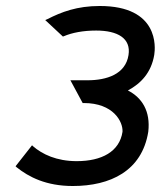

<svg xmlns="http://www.w3.org/2000/svg" viewBox="-20 -610 537 641"><path d="M32 -55 35 -52C76 -19 134 11 223 11C348 11 454 -39 475 -170C483 -239 454 -284 407 -308C450 -331 485 -367 495 -427C499 -452 511 -590 313 -590C237 -590 185 -570 138 -546L131 -543L190 -488L193 -489C221 -501 258 -508 301 -508C373 -508 418 -482 409 -426C399 -362 336 -342 272 -342H215L256 -266H260C358 -266 391 -204 389 -170C379 -104 320 -72 236 -72C169 -72 121 -95 90 -122L87 -125Z"/></svg>

Font: Charger Pro
Style: BdExtObl
Weight: 700
Designer: Jasper
Foundry: Cannot Into Space Fonts
Version: Version 1.09